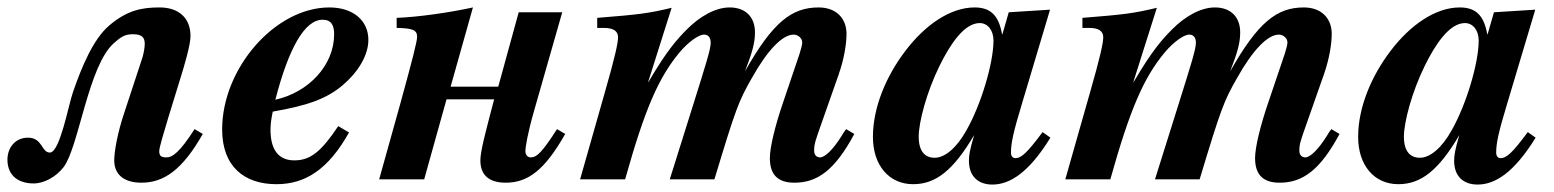

<svg xmlns="http://www.w3.org/2000/svg" viewBox="-68 -482 4177 516"><path d="M455 -135C415 -73 396 -59 379 -59C364 -59 360 -64 360 -76C360 -86 373 -128 384 -165L416 -269C427 -304 444 -361 444 -385C444 -434 412 -462 361 -462C314 -462 274 -455 225 -413C183 -377 152 -304 128 -234C116 -200 93 -72 66 -72C43 -72 47 -112 7 -112C-27 -112 -48 -85 -48 -53C-48 -8 -16 11 22 11C52 11 84 -8 103 -33C144 -87 169 -305 238 -366C256 -382 267 -390 289 -390C314 -390 321 -381 321 -364C321 -354 318 -338 315 -328L265 -176C249 -128 239 -77 239 -51C239 -10 269 9 312 9C372 9 422 -25 477 -122Z M841 -143C795 -74 766 -51 723 -51C681 -51 659 -79 659 -133C659 -149 661 -162 665 -182C762 -199 810 -217 853 -253C893 -287 922 -332 922 -375C922 -426 882 -462 817 -462C672 -462 529 -299 529 -134C529 -35 588 13 675 13C752 13 814 -26 870 -126ZM830 -390C830 -307 762 -234 672 -214C708 -353 751 -429 799 -429C823 -429 830 -413 830 -390Z M1429 -135C1389 -73 1375 -59 1358 -59C1350 -59 1344 -66 1344 -76C1344 -86 1350 -124 1367 -183L1443 -449H1326L1271 -249H1143L1203 -462C1139 -448 1054 -436 998 -434V-407C1040 -406 1053 -402 1053 -383C1053 -371 1041 -324 1008 -204L951 0H1072L1132 -215H1260L1250 -177C1238 -130 1223 -76 1223 -51C1223 -10 1248 9 1291 9C1351 9 1396 -25 1451 -122Z M2206 -135C2202 -130 2198 -124 2194 -117C2171 -80 2149 -59 2136 -59C2127 -59 2120 -65 2120 -77C2120 -95 2123 -103 2141 -154L2186 -282C2201 -325 2207 -365 2207 -391C2207 -432 2180 -462 2132 -462C2060 -462 2009 -423 1934 -290C1954 -342 1961 -367 1961 -395C1961 -437 1935 -462 1893 -462C1853 -462 1811 -436 1779 -404C1752 -377 1724 -346 1675 -262H1674L1737 -461C1674 -446 1650 -443 1537 -434V-407H1555C1581 -407 1593 -398 1593 -382C1593 -367 1585 -329 1557 -232L1491 0H1612C1665 -189 1702 -274 1759 -342C1781 -368 1809 -389 1824 -389C1834 -389 1842 -383 1842 -367C1842 -350 1829 -309 1797 -207L1732 0H1852C1910 -192 1917 -210 1953 -273C1995 -348 2035 -389 2065 -389C2077 -389 2088 -379 2088 -368C2088 -362 2085 -351 2081 -338L2037 -208C2015 -144 2001 -86 2001 -57C2001 -11 2024 9 2067 9C2129 9 2176 -25 2228 -122Z M2734 -127C2693 -72 2677 -57 2661 -57C2653 -57 2649 -63 2649 -72C2649 -97 2655 -126 2679 -205L2754 -456L2643 -449L2626 -390H2625C2616 -441 2594 -462 2551 -462C2486 -462 2418 -415 2365 -345C2314 -278 2278 -194 2278 -114C2278 -38 2321 13 2386 13C2447 13 2494 -24 2550 -119C2538 -78 2536 -64 2536 -50C2536 -7 2562 14 2599 14C2646 14 2697 -18 2755 -112ZM2602 -373C2602 -313 2569 -202 2530 -133C2503 -84 2471 -58 2444 -58C2418 -58 2401 -75 2401 -115C2401 -153 2422 -234 2457 -305C2485 -362 2523 -420 2565 -420C2587 -420 2602 -400 2602 -373Z M3510 -135C3506 -130 3502 -124 3498 -117C3475 -80 3453 -59 3440 -59C3431 -59 3424 -65 3424 -77C3424 -95 3427 -103 3445 -154L3490 -282C3505 -325 3511 -365 3511 -391C3511 -432 3484 -462 3436 -462C3364 -462 3313 -423 3238 -290C3258 -342 3265 -367 3265 -395C3265 -437 3239 -462 3197 -462C3157 -462 3115 -436 3083 -404C3056 -377 3028 -346 2979 -262H2978L3041 -461C2978 -446 2954 -443 2841 -434V-407H2859C2885 -407 2897 -398 2897 -382C2897 -367 2889 -329 2861 -232L2795 0H2916C2969 -189 3006 -274 3063 -342C3085 -368 3113 -389 3128 -389C3138 -389 3146 -383 3146 -367C3146 -350 3133 -309 3101 -207L3036 0H3156C3214 -192 3221 -210 3257 -273C3299 -348 3339 -389 3369 -389C3381 -389 3392 -379 3392 -368C3392 -362 3389 -351 3385 -338L3341 -208C3319 -144 3305 -86 3305 -57C3305 -11 3328 9 3371 9C3433 9 3480 -25 3532 -122Z M4038 -127C3997 -72 3981 -57 3965 -57C3957 -57 3953 -63 3953 -72C3953 -97 3959 -126 3983 -205L4058 -456L3947 -449L3930 -390H3929C3920 -441 3898 -462 3855 -462C3790 -462 3722 -415 3669 -345C3618 -278 3582 -194 3582 -114C3582 -38 3625 13 3690 13C3751 13 3798 -24 3854 -119C3842 -78 3840 -64 3840 -50C3840 -7 3866 14 3903 14C3950 14 4001 -18 4059 -112ZM3906 -373C3906 -313 3873 -202 3834 -133C3807 -84 3775 -58 3748 -58C3722 -58 3705 -75 3705 -115C3705 -153 3726 -234 3761 -305C3789 -362 3827 -420 3869 -420C3891 -420 3906 -400 3906 -373Z"/></svg>

Font: STIXGeneral
Style: Bold Italic
Weight: 700
Italic angle: -16.33°
Designer: MicroPress Inc., with final additions and corrections provided by Coen Hoffman, Elsevier (retired)
Version: Version 1.1.0